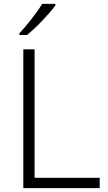

<svg xmlns="http://www.w3.org/2000/svg" viewBox="-20 -968 555 988"><path d="M265 -940V-948H197C171 -904 117 -836 80 -797V-788H119C169 -828 235 -899 265 -940ZM100 0H493V-53H158V-714H100Z"/></svg>

Font: Noto Sans Gujarati UI Light
Style: Regular
Weight: 300
Designer: Jelle Bosma - Monotype Design Team, Universal Thirst
Foundry: Monotype Imaging Inc.
Version: Version 2.106